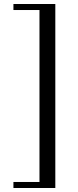

<svg xmlns="http://www.w3.org/2000/svg" viewBox="-20 -752 387 958"><path d="M256 186H47V156H177V-702H47V-732H256Z"/></svg>

Font: STIX Two Text
Style: Regular
Weight: 400
Designer: Ross Mills, John Hudson & Paul Hanslow, Tiro Typeworks Ltd; with prior portions MicroPress Inc., and Coen Hoffman.
Foundry: Tiro Typeworks Ltd
Version: Version 2.13 b171